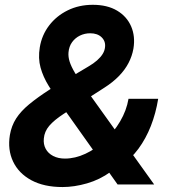

<svg xmlns="http://www.w3.org/2000/svg" viewBox="-20 -756 710 787"><path d="M236.3 10.7Q160.2 10.7 108.4 -17.3Q56.6 -45.4 33.7 -93.8Q10.7 -142.1 20.5 -202.6Q26.9 -240.2 46.1 -270.3Q65.4 -300.3 99.6 -328.6Q133.8 -356.9 184.6 -389.6L342.3 -483.4Q363.3 -495.6 377.9 -508.5Q392.6 -521.5 400.9 -534.9Q409.2 -548.3 410.6 -563.5Q413.1 -587.4 396.2 -603.5Q379.4 -619.6 349.6 -619.6Q327.1 -619.6 307.6 -610.1Q288.1 -600.6 275.4 -583Q262.7 -565.4 260.7 -540.5Q259.3 -522.9 265.4 -503.4Q271.5 -483.9 287.1 -457.5Q302.7 -431.2 330.6 -392.6L611.8 0H461.9L231 -325.2Q202.6 -366.7 179.7 -403.8Q156.7 -440.9 146.2 -479Q135.7 -517.1 143.1 -562Q151.4 -612.3 181.4 -651.6Q211.4 -690.9 257.6 -713.6Q303.7 -736.3 360.4 -736.3Q419.9 -736.3 460 -712.4Q500 -688.5 517.6 -647.7Q535.2 -606.9 526.9 -556.6Q521.5 -525.9 506.8 -497.8Q492.2 -469.7 467.5 -444.3Q442.9 -418.9 407.7 -396.5L240.7 -289.1Q201.2 -263.2 181.6 -240Q162.1 -216.8 159.7 -188.5Q157.2 -165 167.2 -146.2Q177.2 -127.4 197.8 -116.7Q218.3 -106 246.1 -106Q287.6 -106 330.1 -125.7Q372.6 -145.5 409.4 -179.9Q446.3 -214.4 472.4 -258.5Q498.5 -302.7 506.8 -351.1H628.4Q618.7 -291.5 598.4 -239.7Q578.1 -188 547.4 -146.2Q516.6 -104.5 475.1 -75.2L433.6 -51.8Q389.2 -19.5 336.7 -4.4Q284.2 10.7 236.3 10.7Z"/></svg>

Font: Inter 28pt
Style: Bold Italic
Weight: 700
Italic angle: -9.3988°
Designer: Rasmus Andersson
Foundry: rsms
Version: Version 4.001;git-66647c0bb